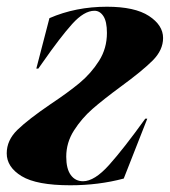

<svg xmlns="http://www.w3.org/2000/svg" viewBox="-31 -540 507 571"><path d="M119 -230Q173 -266 206.5 -294Q240 -322 263.5 -359Q287 -396 287 -442Q287 -476 276.5 -492Q266 -508 250 -508Q219 -508 183.5 -468.5Q148 -429 95 -353L83 -336H77L116 -486Q194 -520 287 -520Q370 -520 412 -492.5Q454 -465 454 -427Q454 -391 423 -360Q392 -329 329 -283Q276 -244 244 -216Q212 -188 189 -152Q166 -116 166 -74Q166 -38 179.5 -19.5Q193 -1 216 -1Q250 -1 293.5 -49.5Q337 -98 401 -187H407L337 -9Q262 11 178 11Q78 11 33.5 -16Q-11 -43 -11 -84Q-11 -123 21 -154Q53 -185 119 -230Z"/></svg>

Font: Nyght Serif Dark Italic
Style: Regular
Weight: 800
Italic angle: -16°
Designer: Maksym Kobuzan
Version: Version 0.400